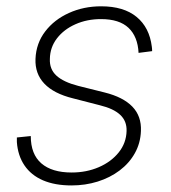

<svg xmlns="http://www.w3.org/2000/svg" viewBox="-20 -563 529 594"><path d="M201.2 10.7Q149.9 10.7 113 -5.1Q76.2 -21 55.7 -51.3Q35.2 -81.5 32.2 -123.5Q32.2 -128.4 32.2 -130.4Q32.2 -132.3 32.2 -137.7L75.2 -142.1Q75.2 -85.9 107.9 -57.6Q140.6 -29.3 201.7 -29.3Q247.6 -29.3 285.9 -45.9Q324.2 -62.5 347.4 -91.6Q370.6 -120.6 371.6 -157.7Q372.6 -188.5 351.8 -207.8Q331.1 -227.1 289.1 -237.3L205.6 -258.8Q146.5 -273.4 117.2 -304.2Q87.9 -335 89.8 -380.9Q91.8 -429.2 119.9 -465.8Q147.9 -502.4 193.4 -522.9Q238.8 -543.5 293 -543.5Q362.8 -543.5 402.6 -510.7Q442.4 -478 449.7 -418.5Q450.2 -414.6 450.4 -411.9Q450.7 -409.2 450.7 -404.8L408.7 -399.4Q406.2 -449.7 377.7 -476.8Q349.1 -503.9 292.5 -503.9Q249 -503.9 213.4 -488Q177.7 -472.2 156.2 -444.3Q134.8 -416.5 134.3 -380.9Q132.8 -349.1 154.5 -329.1Q176.3 -309.1 221.7 -297.4L303.7 -276.9Q360.8 -262.7 389.4 -233.2Q418 -203.6 416 -157.7Q414.6 -120.1 397.2 -89.1Q379.9 -58.1 350.1 -35.6Q320.3 -13.2 282 -1.2Q243.7 10.7 201.2 10.7Z"/></svg>

Font: Inter 20pt ExtraLight
Style: Italic
Weight: 250
Italic angle: -9.3988°
Version: Version 4.001;git-66647c0bb